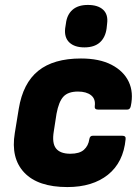

<svg xmlns="http://www.w3.org/2000/svg" viewBox="-20 -746 568 778"><path d="M253 12Q134 12 78.5 -46.5Q23 -105 40 -207L56 -305Q73 -409 135 -459Q197 -509 308 -509Q383 -509 432 -483.5Q481 -458 501.5 -415Q522 -372 510 -316Q507 -302 496 -302H377Q362 -302 364 -316Q368 -345 349 -360Q330 -375 296 -375Q256 -375 237 -354.5Q218 -334 209 -285L198 -214Q190 -166 207 -144.5Q224 -123 265 -123Q302 -123 320 -139Q338 -155 342 -182Q344 -196 356 -196H475Q491 -196 489 -182Q480 -88 417.5 -38Q355 12 253 12ZM322 -554Q282 -554 261 -574Q240 -594 244 -631L247 -650Q251 -686 273.5 -706Q296 -726 336 -726Q377 -726 398 -706.5Q419 -687 414 -650L412 -631Q407 -594 384.5 -574Q362 -554 322 -554Z"/></svg>

Font: Sofia Sans Black
Style: Italic
Weight: 900
Italic angle: -9°
Version: Version 4.100-B